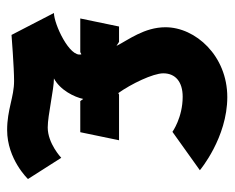

<svg xmlns="http://www.w3.org/2000/svg" viewBox="-78 -552 642 525"><g transform="rotate(90 242.5 -289.0)"><path d="M15 -116 75 0C75 0 164 -7 201 -7C245 -7 279 12 335 12C415 12 469 -45 469 -45L411 -136C411 -136 372 -99 328 -99C295 -99 224 -116 194 -116C226 -133 245 -172 250 -196L256 -188H341L363 -294H238L234 -292C209 -327 180 -387 180 -415C180 -448 203 -468 244 -468C301 -468 340 -440 340 -440L445 -515C445 -515 356 -590 245 -590C132 -590 54 -503 54 -421C54 -363 89 -319 105 -287L94 -294H52L30 -188H122L128 -191C138 -159 45 -116 15 -116Z"/></g></svg>

Font: Charger EcoBlack
Style: Black
Weight: 1000
Designer: Jasper
Foundry: Cannot Into Space Fonts
Version: Version 1.1